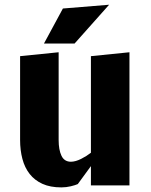

<svg xmlns="http://www.w3.org/2000/svg" viewBox="-20 -784 640 812"><path d="M364.5 -546.5 527.5 -563V0H364.5V-81.5L309 -5.5Q299 -1 279.5 3.8Q260 8.5 239.5 8.5Q192.5 8.5 159.5 -6.5Q126.5 -21.5 105.5 -48.2Q84.5 -75 74.8 -111.8Q65 -148.5 65 -192V-546.5L228 -563V-192Q228 -150.5 240 -125.2Q252 -100 280 -100Q289.5 -100 300.8 -103.2Q312 -106.5 323 -112Q334 -117.5 344.8 -124.2Q355.5 -131 364.5 -138ZM246 -748 441.5 -764 295.5 -600H166Z"/></svg>

Font: B612
Style: Bold
Weight: 700
Designer: Nicolas Chauveau, Thomas Paillot, Jonathan Favre-Lamarine, Jean-Luc Vinot
Foundry: AIRBUS
Version: Version 1.008